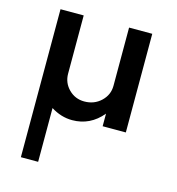

<svg xmlns="http://www.w3.org/2000/svg" viewBox="-111 -595 865 940"><g transform="rotate(15 322.0 -125.0)"><path d="M427.5 -500H545V0H427.5V-63.8Q366.2 10 275 10Q218.8 10 167.5 -22.5V250H80V-500H197.5V-205Q197.5 -158.8 230 -126.2Q262.5 -93.8 308.8 -93.8Q358.8 -93.8 393.1 -126.2Q427.5 -158.8 427.5 -205Z"/></g></svg>

Font: Now Alt Medium
Style: Regular
Weight: 500
Designer: Alfredo Marco Pradil
Foundry: Alfredo Marco Pradil
Version: Version 1.002;PS 001.002;hotconv 1.0.88;makeotf.lib2.5.64775